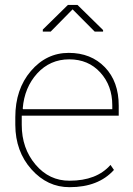

<svg xmlns="http://www.w3.org/2000/svg" viewBox="-20 -754 544 784"><path d="M131.8 -454.1Q79.6 -396.5 72.8 -311L74.2 -308.1H438.5V-324.2Q438.5 -404.3 389.6 -458Q340.8 -511.7 262.7 -511.7Q184.6 -511.7 131.8 -454.1ZM42.5 -244.1V-275.4Q42.5 -389.6 106 -463.9Q169.4 -538.1 260.7 -538.1Q351.6 -538.1 408.2 -479.5Q464.8 -420.9 464.8 -322.3V-281.7H68.8V-244.1Q68.8 -148.4 125 -82Q181.2 -15.6 264.2 -16.1Q374.5 -16.1 431.2 -80.6L445.3 -60.1Q381.8 10.3 264.2 10.3Q173.8 10.7 108.4 -62.5Q43 -135.7 42.5 -244.1ZM400.9 -625H366.7L276.4 -715.8L187 -625H154.8V-633.3L257.3 -733.9H296.4L400.9 -631.3Z"/></svg>

Font: Roboto-Thin
Style: Regular
Weight: 250
Designer: Google
Version: Version 1.100141; 2013; ttfautohint (v0.94.14-c901) -l 8 -r 